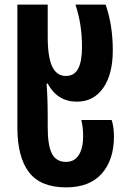

<svg xmlns="http://www.w3.org/2000/svg" viewBox="-20 -569 545 829"><path d="M55 -19V-549H186V-410Q186 -322 205.5 -281.5Q225 -241 264 -241Q301 -241 317.5 -272.5Q334 -304 334 -365Q334 -415 327.5 -458.5Q321 -502 306 -549H436Q467 -461 467 -352Q467 -248 425.5 -189Q384 -130 312 -130Q228 -130 186 -208H181Q186 -147 186 -63V-20Q186 60 204.5 95Q223 130 265 130Q301 130 320 100.5Q339 71 339 20Q339 -20 331 -51H462Q472 -21 472 20Q472 121 419.5 180.5Q367 240 265 240Q155 240 105 174.5Q55 109 55 -19Z"/></svg>

Font: Noto Sans Georgian Bold Cond
Style: Regular
Weight: 700
Width: 3
Designer: Monotype Design team
Foundry: Monotype Imaging Inc.
Version: Version 1.000